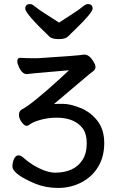

<svg xmlns="http://www.w3.org/2000/svg" viewBox="-20 -755 580 943"><path d="M270 -563Q238 -563 225 -573Q104 -688 104 -713Q104 -735 128 -735Q138 -735 154 -721.5Q170 -708 204 -686.5Q238 -665 270 -644Q302 -665 335.5 -686.5Q369 -708 385 -721.5Q401 -735 411 -735Q435 -735 435 -713Q435 -693 347 -608Q327 -589 314 -576Q301 -563 270 -563ZM153 147Q41 100 41 62Q41 43 49 25.5Q57 8 71 8Q83 8 98.5 22.5Q114 37 142 55Q206 93 251 93Q297 93 331 77.5Q365 62 385.5 30Q406 -2 406 -51Q406 -99 385 -126Q345 -177 258 -177Q217 -177 179 -166.5Q141 -156 122 -141Q118 -137 110 -137Q100 -137 86.5 -155Q73 -173 73 -191Q73 -211 90 -219Q135 -242 274 -368L319 -410L182 -398Q164 -397 147.5 -395Q131 -393 112 -391Q88 -391 72 -428Q65 -443 65 -455Q65 -471 80 -471Q110 -469 148 -469Q173 -469 180 -470Q357 -481 394 -487Q420 -487 441 -449Q449 -436 449 -426Q449 -414 438.5 -406Q428 -398 419 -391L245 -244Q250 -245 288 -245Q326 -245 376 -224.5Q426 -204 459 -161Q492 -118 492 -52Q492 14 462.5 63.5Q433 113 380.5 140.5Q328 168 266 168Q204 168 153 147Z"/></svg>

Font: LXGW WenKai Lite Medium
Style: Regular
Weight: 500
Designer: LXGW / Fontworks Inc.
Foundry: LXGW / Fontworks Inc.
Version: Version 1.511; March 25, 2025